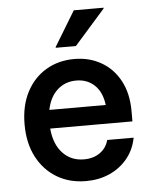

<svg xmlns="http://www.w3.org/2000/svg" viewBox="-52 -760 647 814"><g transform="rotate(-5 271.0 -353.0)"><path d="M281.7 10Q211.7 10 157.9 -22.1Q104.2 -54.2 73.3 -112.9Q42.5 -171.7 42.5 -251.7Q42.5 -330.8 72.5 -388.8Q102.5 -446.7 155.4 -478.3Q208.3 -510 276.7 -510Q340 -510 390.4 -481.2Q440.8 -452.5 470 -398.3Q499.2 -344.2 499.2 -268.3V-225H149.2Q155 -158.3 190.4 -120.4Q225.8 -82.5 280.8 -82.5Q320.8 -82.5 348.8 -102.1Q376.7 -121.7 385.8 -155.8H498.3Q488.3 -104.2 457.5 -67.1Q426.7 -30 381.7 -10Q336.7 10 281.7 10ZM152.5 -304.2H392.5Q385.8 -359.2 354.6 -388.8Q323.3 -418.3 276.7 -418.3Q229.2 -418.3 196.2 -388.3Q163.3 -358.3 152.5 -304.2ZM202.5 -564.2V-567.5L292.5 -715.8H419.2V-712.5L288.3 -564.2Z"/></g></svg>

Font: Funnel Sans Light Medium
Style: Regular
Weight: 500
Version: Version 1.000